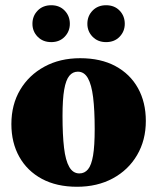

<svg xmlns="http://www.w3.org/2000/svg" viewBox="-20 -699 601 734"><path d="M283.5 -36Q303.5 -36 316.5 -51.8Q329.5 -67.5 335.8 -104.5Q342 -141.5 342 -205.5Q342 -278 336 -326.8Q330 -375.5 316 -400.2Q302 -425 277.5 -425Q258 -425 245 -409.2Q232 -393.5 225.5 -356.8Q219 -320 219 -256Q219 -183 224.8 -134.2Q230.5 -85.5 244.8 -60.8Q259 -36 283.5 -36ZM274.5 15Q196.5 15 140.2 -15.2Q84 -45.5 53.8 -99.5Q23.5 -153.5 23.5 -224.5Q23.5 -299 57 -355.5Q90.5 -412 149.8 -444.2Q209 -476.5 286.5 -476.5Q365.5 -476.5 421.5 -446.2Q477.5 -416 507.5 -362Q537.5 -308 537.5 -236.5Q537.5 -163 504 -106Q470.5 -49 411.2 -17Q352 15 274.5 15ZM176 -538Q144 -538 124 -558.5Q104 -579 104 -608Q104 -638 124 -658.5Q144 -679 176 -679Q207.5 -679 227.2 -658.5Q247 -638 247 -608Q247 -579 227.2 -558.5Q207.5 -538 176 -538ZM385.5 -538Q354 -538 334 -558.5Q314 -579 314 -608Q314 -638 334 -658.5Q354 -679 385.5 -679Q417.5 -679 437.2 -658.5Q457 -638 457 -608Q457 -579 437.2 -558.5Q417.5 -538 385.5 -538Z"/></svg>

Font: Newsreader 36pt ExtraBold
Style: Regular
Weight: 800
Designer: Hugues Gentile
Foundry: Production Type
Version: Version 1.003